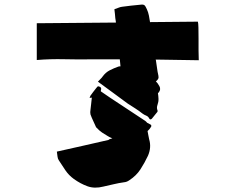

<svg xmlns="http://www.w3.org/2000/svg" viewBox="-20 -776 1040 851"><path d="M389 -513Q327 -512 265 -513.5Q203 -515 143 -510V-673L494 -676Q493 -681 492.5 -686.5Q492 -692 491 -696Q490 -704 489.5 -713.5Q489 -723 487 -735Q496 -738 504.5 -741.5Q513 -745 521 -746Q541 -749 561 -751Q581 -753 601 -755Q615 -757 620 -753Q625 -749 631 -735Q637 -722 640 -707Q643 -692 645 -678L857 -680Q859 -674 859.5 -653.5Q860 -633 860 -605.5Q860 -578 860 -551.5Q860 -525 861 -509L670 -512Q671 -511 671 -509Q674 -491 676 -474.5Q678 -458 682 -441Q684 -432 681 -426.5Q678 -421 671 -415Q679 -408 686.5 -394Q694 -380 684 -367Q683 -366 682.5 -365.5Q682 -365 680 -363Q682 -351 682.5 -338Q683 -325 678 -311Q674 -300 677 -290Q681 -282 675 -277Q670 -271 664.5 -264Q659 -257 654 -251Q652 -248 648 -247Q644 -246 642 -250Q637 -260 628 -263.5Q619 -267 611 -273Q596 -285 579.5 -295.5Q563 -306 546 -317Q514 -340 481.5 -364.5Q449 -389 414 -414Q420 -421 425.5 -426Q431 -431 435 -437Q448 -455 466.5 -464.5Q485 -474 505 -481Q508 -482 514 -482Q513 -490 512.5 -498Q512 -506 511 -513ZM462 -156Q460 -158 478 -163Q467 -167 459 -172Q445 -180 432.5 -188.5Q420 -197 409 -209Q407 -210 405 -214Q399 -228 392.5 -241.5Q386 -255 381 -269Q380 -274 380 -279Q380 -284 381 -289Q382 -302 384 -315.5Q386 -329 387 -343Q386 -343 383.5 -343Q381 -343 377 -342Q379 -346 379.5 -348.5Q380 -351 381 -352Q387 -361 393.5 -369Q400 -377 406 -385Q409 -389 412 -392Q415 -395 421 -392Q432 -388 427 -375V-371Q437 -364 447.5 -357Q458 -350 468 -343Q507 -317 546 -291.5Q585 -266 624 -240Q626 -239 628 -236.5Q630 -234 632 -232Q636 -230 640 -228Q644 -226 650 -222Q650 -221 650.5 -218Q651 -215 649 -213Q643 -203 634 -195Q637 -181 637.5 -176.5Q638 -172 641 -159Q652 -123 636 -86Q621 -54 602.5 -25.5Q584 3 553 23Q542 31 529 32Q507 35 484 40.5Q461 46 438 51Q399 61 367.5 49.5Q336 38 307 17Q285 1 270 -21Q255 -43 241 -65Q236 -72 235 -81.5Q234 -91 232 -104Q291 -117 348 -130Q405 -143 462 -156Z"/></svg>

Font: Palette Mosaic
Style: Regular
Weight: 400
Designer: Shibuyafont
Version: Version 1.001